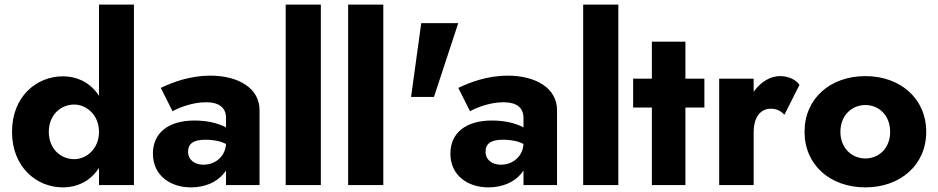

<svg xmlns="http://www.w3.org/2000/svg" viewBox="-20 -800 4055 830"><path d="M408 -780V-386C393 -409 375 -427 354 -441C324 -460 290 -470 251 -470C140 -470 32 -385 32 -230C32 -76 140 10 251 10C290 10 324 0 354 -19C375 -33 393 -51 408 -74V0H559V-780ZM191 -230C191 -302 241 -348 301 -348C353 -348 408 -304 408 -230C408 -156 353 -112 301 -112C241 -112 191 -158 191 -230Z M726 -319C746 -331 808 -358 870 -358C927 -358 957 -335 957 -290V-249C956 -250 955 -250 954 -251C922 -267 877 -279 821 -279C706 -279 641 -224 641 -136C641 -41 717 10 805 10C864 10 917 -11 949 -52C952 -55 954 -59 957 -63V0H1102V-324C1102 -419 1010 -473 889 -473C802 -473 727 -445 675 -420ZM793 -144C793 -178 815 -196 868 -196C891 -196 914 -193 935 -187C942 -184 950 -181 957 -178C956 -160 951 -145 943 -132C924 -103 894 -88 859 -88C823 -88 793 -108 793 -144Z M1215 -780V0H1367V-780Z M1485 -780V0H1637V-780Z M1801 -700 1757 -381H1856L1961 -700Z M2012 -319C2032 -331 2094 -358 2156 -358C2213 -358 2243 -335 2243 -290V-249C2242 -250 2241 -250 2240 -251C2208 -267 2163 -279 2107 -279C1992 -279 1927 -224 1927 -136C1927 -41 2003 10 2091 10C2150 10 2203 -11 2235 -52C2238 -55 2240 -59 2243 -63V0H2388V-324C2388 -419 2296 -473 2175 -473C2088 -473 2013 -445 1961 -420ZM2079 -144C2079 -178 2101 -196 2154 -196C2177 -196 2200 -193 2221 -187C2228 -184 2236 -181 2243 -178C2242 -160 2237 -145 2229 -132C2210 -103 2180 -88 2145 -88C2109 -88 2079 -108 2079 -144Z M2501 -780V0H2653V-780Z M2717 -460V-335H2798V0H2943V-335H3025V-460H2943V-620H2798V-460Z M3238 -460H3089V0H3238V-227C3238 -293 3267 -330 3312 -330C3339 -330 3355 -320 3371 -304L3436 -433C3420 -457 3386 -471 3353 -471C3328 -471 3303 -463 3280 -446C3264 -435 3250 -420 3238 -403Z M3458 -230C3458 -86 3570 10 3721 10C3871 10 3984 -86 3984 -230C3984 -375 3871 -471 3721 -471C3570 -471 3458 -375 3458 -230ZM3613 -230C3613 -302 3663 -346 3721 -346C3779 -346 3828 -302 3828 -230C3828 -159 3779 -115 3721 -115C3663 -115 3613 -159 3613 -230Z"/></svg>

Font: Jost
Style: Bold
Weight: 700
Version: Version 3.710